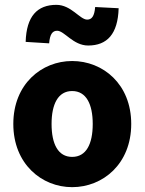

<svg xmlns="http://www.w3.org/2000/svg" viewBox="-20 -761 597 793"><path d="M278 12C405 12 522 -84 522 -249C522 -414 405 -509 278 -509C152 -509 35 -414 35 -249C35 -84 152 12 278 12ZM278 -113C220 -113 193 -166 193 -249C193 -331 220 -385 278 -385C336 -385 363 -331 363 -249C363 -166 336 -113 278 -113ZM344 -573C422 -573 467 -620 470 -727L373 -732C370 -694 359 -680 340 -680C310 -680 274 -741 213 -741C134 -741 89 -694 86 -588L183 -582C186 -620 197 -634 216 -634C246 -634 282 -573 344 -573Z"/></svg>

Font: DAIFUKU Sans
Style: Bold
Weight: 700
Designer: Original font ‘Source Han Sans JP’ : Paul D. Hunt
Foundry: Daifuku
Version: Version 1.000